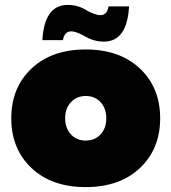

<svg xmlns="http://www.w3.org/2000/svg" viewBox="-20 -754 700 784"><path d="M330 -180Q368 -180 391 -205.5Q414 -231 414 -271Q414 -311 391 -336.5Q368 -362 330 -362Q293 -362 269.5 -336.5Q246 -311 246 -271Q246 -231 269.5 -205.5Q293 -180 330 -180ZM330 10Q191 10 108.5 -68Q26 -146 26 -271Q26 -396 108.5 -474Q191 -552 330 -552Q469 -552 551.5 -474Q634 -396 634 -271Q634 -146 551.5 -68Q469 10 330 10ZM404 -584Q361 -584 321 -609Q289 -626 271 -626Q243 -626 237 -590H153Q161 -734 257 -734Q301 -734 338 -709Q373 -692 389 -692Q418 -692 423 -728H507Q499 -584 404 -584Z"/></svg>

Font: YamahaIndonesia935. App Black
Style: Regular
Weight: 900
Designer: Dalton Maag Ltd
Foundry: Dalton Maag Ltd
Version: Version 1.002; January 01, 2024; Regular/Italic